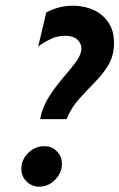

<svg xmlns="http://www.w3.org/2000/svg" viewBox="-20 -658 430 691"><path d="M124.3 -229.2Q132.6 -272.9 156.2 -309.7Q179.9 -346.5 206.9 -377.8Q234 -409 253.5 -435.4Q272.9 -461.8 272.9 -484Q272.9 -502.1 258 -515.6Q243.1 -529.2 214.6 -529.2Q185.4 -529.2 160.4 -516.7Q135.4 -504.2 117.4 -490.3L146.5 -613.2Q191.7 -637.5 242.4 -637.5Q281.9 -637.5 315.6 -622.6Q349.3 -607.6 369.8 -577.8Q390.3 -547.9 390.3 -503.5Q390.3 -458.3 370.5 -425Q350.7 -391.7 321.9 -362.5Q293.1 -333.3 264.6 -301.7Q236.1 -270.1 219.4 -229.2ZM120.8 13.9Q95.1 13.9 76 -4.5Q56.9 -22.9 56.9 -50.7Q56.9 -83.3 81.6 -107.6Q106.2 -131.9 138.9 -131.9Q166.7 -131.9 184.7 -113.5Q202.8 -95.1 202.8 -68.1Q202.8 -35.4 178.1 -10.8Q153.5 13.9 120.8 13.9Z"/></svg>

Font: Afacad
Style: Bold Italic
Weight: 700
Italic angle: -14°
Designer: Kristian Moeller
Foundry: Dicotype
Version: Version 1.000; ttfautohint (v1.8.4.7-5d5b)